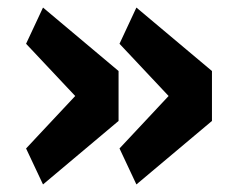

<svg xmlns="http://www.w3.org/2000/svg" viewBox="-20 -526 640 508"><path d="M93.8 -38 293.7 -206V-338.1L93.8 -506L49 -410.2L179 -272L49 -133.2ZM296.2 -133.2 340.9 -38 540.8 -206V-338.1L340.9 -506L296.2 -410.2L426.1 -272Z"/></svg>

Font: Margiela Mono Bold
Style: Regular
Weight: 700
Designer: Mike Abbink, Paul van der Laan, Pieter van Rosmalen
Foundry: Bold Monday
Version: Version 2.003 2021